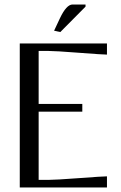

<svg xmlns="http://www.w3.org/2000/svg" viewBox="-20 -824 531 844"><path d="M356 -794.9 245.1 -683.1 217.8 -689 243.2 -743.2Q272 -804.2 298.8 -804.2H356ZM66.9 -632.8H450.2V-584Q431.6 -584 327.4 -592Q223.1 -600.1 190.9 -600.1H149.9V-367.2H341.8V-333H149.9V-33.2H190.9Q223.1 -33.2 327.4 -41Q431.6 -48.8 450.2 -48.8V0H66.9Z"/></svg>

Font: Resagokr
Style: Regular
Weight: 500
Designer: gluk
Foundry: gluk
Version: Version 0.95